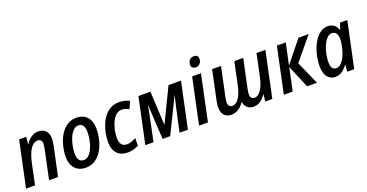

<svg xmlns="http://www.w3.org/2000/svg" viewBox="-34 -1436 4084 2135"><g transform="rotate(-20 2008.0 -368.0)"><path d="M9.3 0 124 -541H208.5L199.2 -454.6H201.7Q219.2 -481.9 241.2 -503.7Q263.2 -525.4 290.3 -538.3Q317.4 -551.3 350.1 -551.3Q386.7 -551.3 413.8 -536.9Q440.9 -522.5 455.8 -494.4Q470.7 -466.3 470.7 -424.3Q470.7 -404.3 467 -380.4Q463.4 -356.4 458.5 -332.5L387.7 0H281.7L351.1 -327.6Q355.5 -349.1 358.6 -368.9Q361.8 -388.7 361.8 -404.3Q361.8 -431.6 349.1 -445.3Q336.4 -459 310.5 -459Q280.3 -459 253.4 -435.3Q226.6 -411.6 205.6 -366.9Q184.6 -322.3 170.4 -259.3L115.7 0Z M714.8 9.3Q662.6 9.3 624.3 -13.2Q585.9 -35.6 564.9 -77.9Q543.9 -120.1 543.9 -178.7Q543.9 -226.6 553.7 -278.1Q563.5 -329.6 583.5 -377.9Q603.5 -426.3 634.3 -465.1Q665 -503.9 707.3 -526.9Q749.5 -549.8 803.7 -549.8Q856.4 -549.8 894.5 -527.1Q932.6 -504.4 952.9 -461.7Q973.1 -418.9 973.1 -358.9Q973.1 -308.1 963.4 -256.1Q953.6 -204.1 933.3 -156.5Q913.1 -108.9 882.3 -71.5Q851.6 -34.2 809.8 -12.5Q768.1 9.3 714.8 9.3ZM724.6 -78.6Q750.5 -78.6 772.7 -95.2Q794.9 -111.8 812.3 -140.6Q829.6 -169.4 841.8 -206.1Q854 -242.7 860.4 -282.7Q866.7 -322.8 866.7 -361.8Q866.7 -390.6 859.6 -413.1Q852.5 -435.5 836.7 -448.7Q820.8 -461.9 794.9 -461.9Q766.6 -461.9 743.4 -443.4Q720.2 -424.8 702.9 -394.3Q685.5 -363.8 673.8 -326.4Q662.1 -289.1 656 -250.2Q649.9 -211.4 649.9 -177.7Q649.9 -129.9 668.9 -104.2Q688 -78.6 724.6 -78.6Z M1210.9 9.8Q1159.7 9.8 1122.1 -10.5Q1084.5 -30.8 1063.7 -71.5Q1043 -112.3 1043 -173.3Q1043 -226.6 1053.5 -280.3Q1064 -334 1085 -382.6Q1106 -431.2 1137.5 -468.8Q1168.9 -506.3 1210.9 -528.3Q1252.9 -550.3 1305.7 -550.3Q1341.3 -550.3 1372.1 -543Q1402.8 -535.6 1429.2 -521L1392.6 -437Q1374.5 -447.3 1352.8 -454.3Q1331.1 -461.4 1307.6 -461.4Q1269.5 -461.4 1240 -435.5Q1210.4 -409.7 1190.7 -367.9Q1170.9 -326.2 1160.6 -277.6Q1150.4 -229 1150.4 -183.1Q1150.4 -148.9 1159.9 -125.5Q1169.4 -102.1 1187.7 -90.3Q1206.1 -78.6 1231.9 -78.6Q1259.8 -78.6 1286.6 -88.1Q1313.5 -97.7 1341.8 -113.3V-23.9Q1315.9 -9.3 1282.7 0.2Q1249.5 9.8 1210.9 9.8Z M1420.9 0 1535.6 -540H1677.2L1697.3 -142.6H1699.7L1891.6 -540H2039.1L1924.8 0H1826.2L1887.7 -285.2Q1895.5 -318.4 1903.1 -349.9Q1910.6 -381.3 1917.5 -409.2H1915.5L1714.8 0H1625.5L1601.6 -409.2H1599.6Q1595.2 -379.4 1589.6 -349.4Q1584 -319.3 1578.1 -289.1L1517.6 0Z M2056.6 0 2171.4 -540.5H2275.9L2161.6 0ZM2247.1 -621.6Q2222.7 -621.6 2208.3 -633.5Q2193.8 -645.5 2193.8 -669.9Q2193.8 -690.4 2201.7 -707.8Q2209.5 -725.1 2225.1 -735.6Q2240.7 -746.1 2263.7 -746.1Q2287.6 -746.1 2301.5 -735.1Q2315.4 -724.1 2315.4 -699.7Q2315.4 -666.5 2296.9 -644Q2278.3 -621.6 2247.1 -621.6Z M2439.5 9.8Q2384.3 9.8 2354.7 -23.7Q2325.2 -57.1 2325.2 -116.7Q2325.2 -135.3 2328.1 -156.7Q2331.1 -178.2 2335.9 -201.2L2407.7 -540.5H2513.2L2442.4 -207Q2437.5 -185.5 2435.1 -168.7Q2432.6 -151.9 2432.6 -138.2Q2432.6 -109.9 2445.1 -95Q2457.5 -80.1 2482.4 -80.1Q2513.2 -80.1 2538.3 -104.7Q2563.5 -129.4 2582.3 -171.1Q2601.1 -212.9 2611.8 -263.7L2670.9 -540.5H2775.9L2704.1 -203.1Q2699.7 -183.6 2697.5 -167Q2695.3 -150.4 2695.3 -138.2Q2695.3 -109.9 2707 -95Q2718.8 -80.1 2743.2 -80.1Q2767.1 -80.1 2787.8 -95.2Q2808.6 -110.4 2825.7 -137.5Q2842.8 -164.6 2856 -200.7Q2869.1 -236.8 2877.9 -279.3L2933.1 -540.5H3038.1L2923.3 0H2840.8L2849.1 -82.5H2845.7Q2828.6 -56.6 2807.4 -35.6Q2786.1 -14.6 2760 -2.4Q2733.9 9.8 2702.1 9.8Q2678.2 9.8 2659.7 3.4Q2641.1 -2.9 2627.7 -14.9Q2614.3 -26.9 2605.7 -43.9Q2597.2 -61 2592.8 -83H2589.8Q2572.3 -56.6 2549.6 -35.6Q2526.9 -14.6 2499.3 -2.4Q2471.7 9.8 2439.5 9.8Z M3059.6 0 3174.3 -540.5H3279.3L3224.6 -285.6L3429.7 -540.5H3550.8L3330.6 -274.9L3451.7 0H3335L3221.7 -270L3164.6 0Z M3669.4 9.8Q3631.8 9.8 3603 -9.3Q3574.2 -28.3 3557.9 -66.7Q3541.5 -105 3541.5 -162.1Q3541.5 -212.4 3551.5 -266.4Q3561.5 -320.3 3581.1 -370.8Q3600.6 -421.4 3629.4 -461.9Q3658.2 -502.4 3695.6 -526.4Q3732.9 -550.3 3778.8 -550.3Q3807.6 -550.3 3829.6 -540Q3851.6 -529.8 3867.4 -511.2Q3883.3 -492.7 3892.1 -466.8H3896L3921.9 -540.5H4007.3L3892.6 0H3810.1L3817.4 -80.6H3814.5Q3794.9 -54.7 3773.2 -34.2Q3751.5 -13.7 3725.8 -2Q3700.2 9.8 3669.4 9.8ZM3709 -78.1Q3741.2 -78.1 3767.8 -104Q3794.4 -129.9 3814.2 -171.1Q3834 -212.4 3844.7 -258.3Q3853.5 -293.9 3857.2 -322.3Q3860.8 -350.6 3860.8 -376.5Q3860.8 -415 3843.3 -438.2Q3825.7 -461.4 3793.9 -461.4Q3768.6 -461.4 3746.1 -443.1Q3723.6 -424.8 3705.8 -394Q3688 -363.3 3675.3 -325Q3662.6 -286.6 3655.8 -246.1Q3648.9 -205.6 3648.9 -168.9Q3648.9 -123.5 3664.3 -100.8Q3679.7 -78.1 3709 -78.1Z"/></g></svg>

Font: Open Sans SemiCondensed SemiBold
Style: Italic
Weight: 600
Width: 4
Italic angle: -12°
Designer: Monotype Design Team
Foundry: Monotype Imaging Inc.
Version: Version 3.000